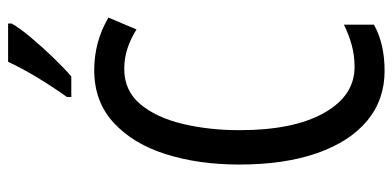

<svg xmlns="http://www.w3.org/2000/svg" viewBox="-274 -710 993 486"><g transform="rotate(-90 223.0 -466.5)"><path d="M292 -649Q237 -649 203 -608.5Q169 -568 153 -501.5Q137 -435 137 -357Q137 -221 180.5 -143.5Q224 -66 297 -66Q327 -66 353.5 -73.5Q380 -81 404 -93V-17Q356 10 287 10Q214 10 161 -34Q108 -78 79 -160.5Q50 -243 50 -358Q50 -460 76 -543Q102 -626 155.5 -675.5Q209 -725 289 -725Q361 -725 422 -689L392 -618Q370 -632 345 -640.5Q320 -649 292 -649ZM407 -934Q395 -913 371 -884.5Q347 -856 320.5 -828.5Q294 -801 273 -783H221V-794Q279 -876 310 -943H407Z"/></g></svg>

Font: Noto Sans Gurmukhi ExtraCondensed
Style: Regular
Weight: 400
Width: 2
Designer: Jelle Bosma - Monotype Design Team
Foundry: Monotype Imaging Inc.
Version: Version 2.004; ttfautohint (v1.8.4.7-5d5b)